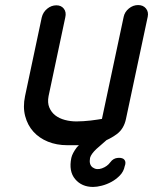

<svg xmlns="http://www.w3.org/2000/svg" viewBox="-20 -575 605 759"><path d="M469 -509Q473 -528 489.5 -541.5Q506 -555 526 -555Q546 -555 557 -541.5Q568 -528 564 -509L478 -105Q470 -66 442 -45Q423 -31 401 -21L361 14Q340 34 336 49Q331 76 346.5 87Q362 98 383 90.5Q404 83 416 66.5Q428 50 447 49Q466 48 472.5 57.5Q479 67 473 82Q469 103 454 118.5Q439 134 420.5 144Q402 154 382.5 159Q363 164 348 164Q303 164 277 133Q251 102 262 49Q266 31 284 7L292 -1H246Q204 -1 169.5 -15Q135 -29 112 -54.5Q89 -80 79.5 -116Q70 -152 79 -195L145 -506Q150 -527 166.5 -540.5Q183 -554 203 -554Q222 -554 232.5 -540.5Q243 -527 238 -506L172 -195Q167 -169 175 -150Q183 -131 198.5 -119Q214 -107 236 -101Q258 -95 282 -95Q295 -95 309.5 -96Q324 -97 338 -98.5Q352 -100 364 -102Q376 -104 383 -105Z"/></svg>

Font: VDS
Style: Italic
Weight: 400
Designer: artmaker
Foundry: artmaker
Version: Version 1.000 2009 initial release